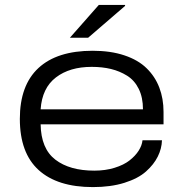

<svg xmlns="http://www.w3.org/2000/svg" viewBox="-20 -743 740 775"><path d="M262.2 -590.8 378.9 -723.1H484.9V-719.2L335.9 -590.8ZM355 12.2Q211.9 12.2 136 -56.6Q60.1 -125.5 60.1 -263.2Q60.1 -398.9 135.3 -468.5Q210.4 -538.1 354 -538.1Q426.8 -538.1 482.2 -519.5Q537.6 -501 571.8 -467.5Q606 -434.1 623 -389.6Q640.1 -345.2 640.1 -291V-241.2H144Q145.5 -143.1 203.4 -98.6Q261.2 -54.2 360.8 -54.2Q405.3 -54.2 442.4 -65.7Q479.5 -77.1 502.9 -95.5Q526.4 -113.8 539.8 -135Q553.2 -156.2 555.2 -176.8H633.8Q632.8 -143.1 616.9 -111.1Q601.1 -79.1 569.3 -50.8Q537.6 -22.5 482.2 -5.1Q426.8 12.2 355 12.2ZM144 -301.8H557.1Q557.1 -349.6 540 -384.3Q522.9 -418.9 492.9 -437.5Q462.9 -456.1 427.7 -464.6Q392.6 -473.1 350.1 -473.1Q261.2 -473.1 205.6 -430.4Q149.9 -387.7 144 -301.8Z"/></svg>

Font: Archivo Expanded Light
Style: Regular
Weight: 300
Width: 7
Designer: Hector Gatti
Foundry: Omnibus-Type
Version: Version 2.001